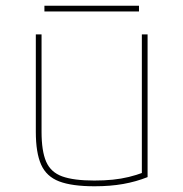

<svg xmlns="http://www.w3.org/2000/svg" viewBox="-20 -640 640 670"><path d="M310 10Q231 10 186.5 -7Q142 -24 123.5 -65.5Q105 -107 105 -180V-520H125V-180Q125 -113 141 -76Q157 -39 197 -24.5Q237 -10 309 -10Q344 -10 373.5 -13Q403 -16 429.5 -22.5Q456 -29 480 -38L475 -27V-520H495V-22Q455 -6 410 2Q365 10 310 10ZM135 -600V-620H465V-600Z"/></svg>

Font: M PLUS Code Latin Expanded Thin
Style: Regular
Weight: 250
Width: 7
Designer: Coji Morishita
Foundry: UNDERFOREST DESIGN
Version: Version 1.002; ttfautohint (v1.8.3)